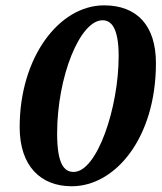

<svg xmlns="http://www.w3.org/2000/svg" viewBox="-20 -664 588 699"><path d="M241.1 14.1C399.9 14.1 547.7 -161.6 547.7 -434.3C547.7 -571.7 478 -644.5 358.9 -644.5C195 -644.5 51.6 -455.2 51.6 -201.2C51.6 -59 128.4 14.1 241.1 14.1ZM248.2 -38.1C214.9 -38.1 188 -63.8 188 -177.9C188 -385.2 271.2 -590.2 353.2 -590.2C383.8 -590.2 412 -564.9 412 -459.5C412 -272.5 333.7 -38.1 248.2 -38.1Z"/></svg>

Font: Source Serif Variable
Style: Italic
Weight: 389
Italic angle: -12°
Designer: Frank Grießhammer
Foundry: Adobe Systems Incorporated
Version: Version 3.001;hotconv 1.0.111;makeotfexe 2.5.65597